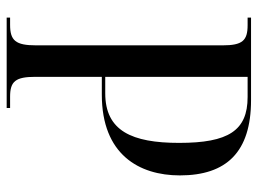

<svg xmlns="http://www.w3.org/2000/svg" viewBox="-116 -638 754 561"><g transform="rotate(90 260.5 -357.0)"><path d="M31 0H295V-10H262C217 -10 204 -26 204 -84V-278H256C431 -278 492 -387 492 -506C492 -642 424 -714 272 -714H31V-704H53C98 -704 112 -689 112 -631V-86C112 -26 98 -10 52 -10H31ZM252 -288H204V-704H263C361 -704 397 -648 397 -504C397 -366 362 -288 252 -288Z"/></g></svg>

Font: Noto Serif Display Condensed
Style: Regular
Weight: 400
Width: 3
Designer: Monotype Design Team
Foundry: Monotype Imaging Inc.
Version: Version 2.009